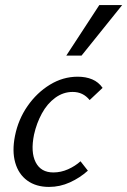

<svg xmlns="http://www.w3.org/2000/svg" viewBox="-20 -727 501 756"><path d="M173 9Q122 9 87.5 -16Q53 -41 40 -86.5Q27 -132 39 -192Q52 -257 88.5 -309.5Q125 -362 176.5 -393.5Q228 -425 286 -425Q318 -425 343 -414.5Q368 -404 384 -381L333 -333Q320 -349 303.5 -357Q287 -365 266 -365Q229 -365 197.5 -342Q166 -319 145 -280.5Q124 -242 114 -197Q100 -128 120.5 -88Q141 -48 190 -48Q220 -48 248 -60.5Q276 -73 297 -92L326 -55Q295 -27 255.5 -9Q216 9 173 9ZM241 -508 371 -707H461L301 -508Z"/></svg>

Font: Ysabeau Office Medium
Style: Italic
Weight: 500
Italic angle: -12°
Designer: Christian Thalmann (Catharsis Fonts)
Version: Version 2.001;gftools[0.9.30]; featfreeze: tnum,lnum,ss02